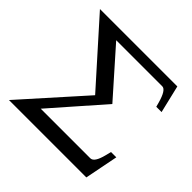

<svg xmlns="http://www.w3.org/2000/svg" viewBox="-184 -942 1128 1128"><g transform="rotate(45 379.5 -378.0)"><path d="M232 -694 481 -413 203 -96H615Q647 -96 666 -172L675 -208H719L678 0Q356 0 35 0L373 -378L35 -756H678L719 -584H675L668 -610Q645 -694 615 -694Z"/></g></svg>

Font: Sawarabi Mincho
Style: Regular
Weight: 400
Version: Version 1.082; ttfautohint (v1.8.4.7-5d5b)